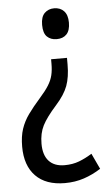

<svg xmlns="http://www.w3.org/2000/svg" viewBox="-53 -629 459 806"><g transform="rotate(-5 176.5 -225.5)"><path d="M242 -353Q242 -300 228.5 -263.5Q215 -227 179 -187Q137 -140 120.5 -107.5Q104 -75 104 -31Q104 17 127 42Q150 67 193 67Q227 67 254.5 56.5Q282 46 309 29L340 95Q306 117 268.5 129.5Q231 142 188 142Q108 142 65 98Q22 54 22 -26Q22 -69 32.5 -100.5Q43 -132 63.5 -160.5Q84 -189 115 -224Q139 -251 152 -272Q165 -293 170 -314Q175 -335 175 -362V-381H242ZM263 -528Q263 -495 248 -479Q233 -463 206 -463Q181 -463 165.5 -478Q150 -493 150 -528Q150 -562 166 -577.5Q182 -593 206 -593Q232 -593 247.5 -576.5Q263 -560 263 -528Z"/></g></svg>

Font: Noto Sans Tamil UI Condensed
Style: Regular
Weight: 400
Width: 3
Designer: Jelle Bosma - Monotype Design Team
Foundry: Monotype Imaging Inc.
Version: Version 2.004; ttfautohint (v1.8.4.7-5d5b)